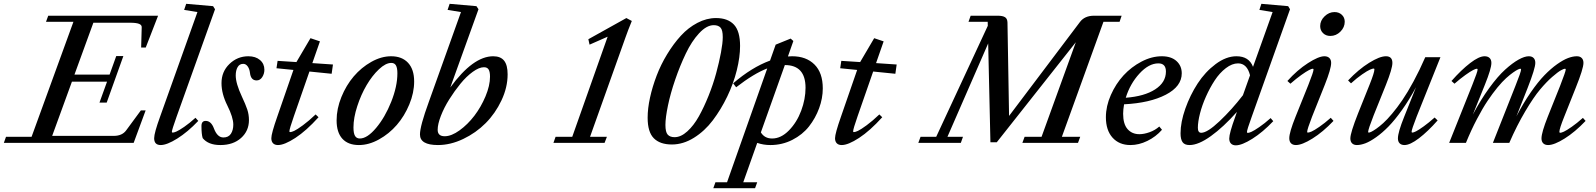

<svg xmlns="http://www.w3.org/2000/svg" viewBox="-63 -745 8319 1001"><path d="M-43 0 -31.7 -31.7H101.6L319.8 -631.3H176.8L188.5 -663.1H761.2L696.8 -497.1H672.9L675.8 -603Q676.3 -615.2 661.6 -620.8Q647 -626.5 614.7 -626.5H423.8L325.2 -356H508.3L543 -452.6H580.1L493.2 -210H455.6L495.1 -319.3H312L209 -36.6H530.3Q574.2 -36.6 595.2 -65.9L671.4 -169.4H696.3L633.8 0Z M774.9 11.2Q740.7 11.2 740.7 -24.4Q740.7 -51.8 772 -137.7L966.3 -682.1L897 -693.4L907.7 -725.1L1047.9 -712.9L1058.1 -696.8L857.4 -135.7Q833 -67.4 833 -57.6Q833 -53.7 837.9 -53.7Q843.8 -53.7 856.9 -59.3Q870.1 -64.9 897.5 -83.7Q924.8 -102.5 956.1 -130.9L970.7 -114.7Q915.5 -56.6 861.3 -22.7Q807.1 11.2 774.9 11.2Z M1085.9 11.2Q1022.9 11.2 993.7 -24.9Q987.3 -45.4 987.3 -87.9Q987.3 -114.7 1009.3 -114.7Q1037.6 -114.7 1052.2 -75.7Q1069.8 -28.3 1101.6 -28.3Q1128.4 -28.3 1140.9 -47.6Q1153.3 -66.9 1153.3 -95.2Q1153.3 -132.8 1122.1 -195.3Q1091.8 -255.9 1091.8 -311.5Q1091.8 -371.6 1133.3 -411.6Q1174.8 -451.7 1231.9 -451.7Q1269.5 -451.7 1292.5 -432.1Q1315.4 -412.6 1315.4 -381.3Q1315.4 -360.4 1304.2 -343Q1293 -325.7 1274.9 -325.7Q1244.6 -325.7 1240.2 -365.2Q1237.8 -385.7 1228.3 -398.9Q1218.8 -412.1 1205.1 -412.1Q1185.5 -412.1 1175.8 -395Q1166 -377.9 1166 -351.6Q1166 -310.1 1198.2 -241.2Q1217.3 -200.7 1226.1 -174.3Q1234.9 -147.9 1234.9 -118.7Q1234.9 -62.5 1193.8 -25.6Q1152.8 11.2 1085.9 11.2Z M1386.2 11.2Q1369.6 11.2 1360.6 2Q1351.6 -7.3 1351.6 -24.4Q1351.6 -48.8 1382.8 -137.7L1466.8 -380.4L1378.4 -389.2L1384.3 -427.7L1482.4 -421.4L1555.7 -545.9L1605 -529.3L1565.4 -416L1672.9 -408.7L1666 -360.4L1550.3 -372.1L1469.2 -139.2Q1445.8 -72.3 1445.8 -60.1Q1445.8 -56.2 1449.7 -56.2Q1456.5 -56.2 1470.9 -62.7Q1485.4 -69.3 1516.1 -91.8Q1546.9 -114.3 1582.5 -148.4L1597.7 -133.8Q1533.7 -63 1476.8 -25.9Q1419.9 11.2 1386.2 11.2Z M1808.1 11.2Q1752 11.2 1721.9 -21.7Q1691.9 -54.7 1691.9 -117.2Q1691.9 -177.7 1716.8 -239Q1741.7 -300.3 1781.2 -346.7Q1820.8 -393.1 1872.8 -422.4Q1924.8 -451.7 1976.1 -451.7Q2032.7 -451.7 2064.5 -417.5Q2096.2 -383.3 2096.2 -320.3Q2096.2 -261.2 2071 -200.7Q2045.9 -140.1 2005.9 -93.8Q1965.8 -47.4 1912.8 -18.1Q1859.9 11.2 1808.1 11.2ZM1813 -22.9Q1851.6 -22.9 1897.9 -78.1Q1944.3 -133.3 1976.6 -214.1Q2008.8 -294.9 2008.8 -362.8Q2008.8 -391.1 2001.2 -404.1Q1993.7 -417 1977.1 -417Q1947.8 -417 1912.6 -383.8Q1877.4 -350.6 1848.4 -301.3Q1819.3 -252 1799.6 -191.4Q1779.8 -130.9 1779.8 -80.6Q1779.8 -50.3 1787.8 -36.6Q1795.9 -22.9 1813 -22.9Z M2220.2 11.2Q2126.5 11.2 2126.5 -43.9Q2126.5 -87.4 2172.9 -214.4L2340.3 -682.1L2270.5 -693.4L2281.2 -725.1L2420.9 -712.9L2431.6 -696.8L2284.7 -289.1Q2403.3 -451.7 2508.3 -451.7Q2546.9 -451.7 2565.2 -428.7Q2583.5 -405.8 2583.5 -357.4Q2583.5 -289.6 2551.5 -221.7Q2519.5 -153.8 2469 -103Q2418.5 -52.2 2352.1 -20.5Q2285.6 11.2 2220.2 11.2ZM2255.4 -34.7Q2290.5 -34.7 2333 -65.4Q2375.5 -96.2 2410.2 -141.6Q2444.8 -187 2468.3 -242.9Q2491.7 -298.8 2491.7 -345.2Q2491.7 -371.1 2484.4 -382.8Q2477.1 -394.5 2460 -394.5Q2435.1 -394.5 2401.9 -370.6Q2368.7 -346.7 2337.4 -308.3Q2306.2 -270 2279.1 -226.8Q2252 -183.6 2235.4 -140.6Q2218.8 -97.7 2218.8 -68.4Q2218.8 -34.7 2255.4 -34.7Z M2822.3 0 2833.5 -31.7H2920.4L3105 -553.7L3010.7 -512.2L3004.4 -540.5L3202.6 -650.9L3231 -635.7Q3210.4 -585.4 3198.7 -551.8L3013.2 -31.7H3101.1L3088.9 0Z M3439.9 8.3Q3377.9 8.3 3345.7 -24.2Q3313.5 -56.6 3313.5 -131.3Q3313.5 -179.2 3325.9 -236.1Q3338.4 -293 3360.4 -350.6Q3382.3 -408.2 3415.3 -462.4Q3448.2 -516.6 3486.6 -558.6Q3524.9 -600.6 3572.8 -625.7Q3620.6 -650.9 3669.9 -650.9Q3731.4 -650.9 3763.4 -616.7Q3795.4 -582.5 3795.4 -505.4Q3795.4 -447.8 3778.3 -378.7Q3761.2 -309.6 3728.5 -241.7Q3695.8 -173.8 3653.3 -117.7Q3610.8 -61.5 3554.7 -26.6Q3498.5 8.3 3439.9 8.3ZM3454.1 -29.8Q3486.8 -29.8 3520.3 -60.1Q3553.7 -90.3 3580.6 -138.4Q3607.4 -186.5 3631.1 -245.6Q3654.8 -304.7 3670.7 -363Q3686.5 -421.4 3695.8 -471.2Q3705.1 -521 3705.1 -551.3Q3705.1 -588.4 3693.4 -601.1Q3681.6 -613.8 3658.2 -613.8Q3621.1 -613.8 3582 -571.8Q3543 -529.8 3512.5 -465.8Q3481.9 -401.9 3457.3 -330.1Q3432.6 -258.3 3419.4 -194.8Q3406.2 -131.3 3406.2 -93.8Q3406.2 -56.2 3418.2 -43Q3430.2 -29.8 3454.1 -29.8Z M3953.1 11.2Q3917.5 11.2 3884.8 0L3812 205.1H3884.8L3873.5 236.3H3655.8L3667 205.1H3727.5L3937 -388.2Q3867.7 -361.8 3774.9 -290L3759.3 -310.5Q3856 -394 3951.7 -429.2L3981 -512.2L4059.1 -543.9L4073.2 -531.2L4044.9 -450.7Q4059.6 -451.7 4066.9 -451.7Q4140.1 -451.7 4183.3 -408.7Q4226.6 -365.7 4226.6 -284.2Q4226.6 -232.4 4207.5 -180.7Q4188.5 -128.9 4154.8 -85.9Q4121.1 -43 4068.1 -15.9Q4015.1 11.2 3953.1 11.2ZM4136.7 -287.1Q4136.7 -405.8 4028.8 -405.8L3903.8 -54.7Q3923.3 -22.9 3962.4 -22.9Q4008.8 -22.9 4050 -64.9Q4091.3 -106.9 4114 -167.7Q4136.7 -228.5 4136.7 -287.1Z M4325.2 11.2Q4308.6 11.2 4299.6 2Q4290.5 -7.3 4290.5 -24.4Q4290.5 -48.8 4321.8 -137.7L4405.8 -380.4L4317.4 -389.2L4323.2 -427.7L4421.4 -421.4L4494.6 -545.9L4543.9 -529.3L4504.4 -416L4611.8 -408.7L4605 -360.4L4489.3 -372.1L4408.2 -139.2Q4384.8 -72.3 4384.8 -60.1Q4384.8 -56.2 4388.7 -56.2Q4395.5 -56.2 4409.9 -62.7Q4424.3 -69.3 4455.1 -91.8Q4485.8 -114.3 4521.5 -148.4L4536.6 -133.8Q4472.7 -63 4415.8 -25.9Q4358.9 11.2 4325.2 11.2Z M4724.6 0 4736.3 -31.7H4817.9L5086.9 -610.4L5086.4 -631.3H4986.3L4997.6 -663.1H5138.2Q5164.6 -663.1 5176.8 -655.3Q5189 -647.5 5189.5 -627.4L5197.8 -140.6L5567.4 -630.4Q5591.8 -663.1 5641.1 -663.1H5784.7L5773.9 -631.3H5689.9L5473.1 -31.7H5568.8L5557.1 0H5267.1L5278.8 -31.7H5367.2L5545.9 -524.9L5133.8 -3.4H5100.6L5088.9 -518.6L4876.5 -31.7H4957.5L4946.3 0Z M5830.6 11.2Q5772 11.2 5737.3 -27.3Q5702.6 -65.9 5702.6 -133.8Q5702.6 -191.4 5728.3 -249.5Q5753.9 -307.6 5794.4 -351.8Q5835 -396 5888.2 -423.8Q5941.4 -451.7 5994.1 -451.7Q6043 -451.7 6070.6 -426.8Q6098.1 -401.9 6098.1 -362.8Q6098.1 -294.4 6014.9 -251.2Q5931.6 -208 5797.4 -201.2Q5792.5 -173.3 5792.5 -151.9Q5792.5 -98.1 5815.7 -71.8Q5838.9 -45.4 5877.4 -45.4Q5901.4 -45.4 5930.2 -55.7Q5959 -65.9 5981 -85.4L5995.1 -68.4Q5962.9 -31.7 5918.7 -10.3Q5874.5 11.2 5830.6 11.2ZM5976.1 -414.6Q5926.3 -414.6 5877.4 -361.3Q5828.6 -308.1 5806.2 -235.4Q5903.3 -242.7 5959.5 -279.1Q6015.6 -315.4 6015.6 -372.1Q6015.6 -414.6 5976.1 -414.6Z M6138.7 11.2Q6112.8 11.2 6102.3 -3.9Q6091.8 -19 6091.8 -49.8Q6091.8 -107.9 6116.7 -178.5Q6141.6 -249 6180.9 -309.6Q6220.2 -370.1 6274.9 -410.9Q6329.6 -451.7 6383.3 -451.7Q6448.7 -451.7 6469.7 -396.5L6571.8 -682.1L6502.9 -693.4L6513.2 -725.1L6652.8 -712.9L6662.6 -696.8L6462.4 -134.8Q6438 -67.9 6438 -56.2Q6438 -52.2 6442.9 -52.2Q6448.7 -52.2 6461.7 -57.9Q6474.6 -63.5 6502.2 -82.3Q6529.8 -101.1 6561.5 -129.4L6575.2 -113.3Q6520.5 -55.7 6466.1 -21.5Q6411.6 12.7 6379.9 12.7Q6363.8 12.7 6354.7 3.4Q6345.7 -5.9 6345.7 -22.9Q6345.7 -50.3 6377 -136.2L6385.7 -161.6Q6315.4 -82.5 6250.2 -35.6Q6185.1 11.2 6138.7 11.2ZM6182.1 -78.6Q6182.1 -52.7 6199.7 -52.7Q6231.4 -52.7 6295.7 -113.5Q6359.9 -174.3 6417 -248.5L6454.1 -352.5Q6438.5 -414.6 6391.6 -414.6Q6360.4 -414.6 6327.9 -389.6Q6295.4 -364.7 6270 -325.9Q6244.6 -287.1 6224.4 -241.7Q6204.1 -196.3 6193.1 -153.1Q6182.1 -109.9 6182.1 -78.6Z M6872.6 -557.6Q6849.6 -557.6 6834.7 -572.3Q6819.8 -586.9 6819.8 -608.9Q6819.8 -637.7 6842.8 -659.9Q6865.7 -682.1 6894.5 -682.1Q6917.5 -682.1 6932.6 -668Q6947.8 -653.8 6947.8 -631.8Q6947.8 -602.5 6925.3 -580.1Q6902.8 -557.6 6872.6 -557.6ZM6693.4 11.2Q6676.8 11.2 6667.7 2Q6658.7 -7.3 6658.7 -24.4Q6658.7 -55.2 6691.9 -137.7L6758.3 -302.7Q6785.2 -370.6 6785.2 -382.8Q6785.2 -386.7 6780.8 -386.7Q6775.4 -386.7 6761.5 -379.6Q6747.6 -372.6 6721.4 -354Q6695.3 -335.4 6664.6 -308.6L6648.9 -322.8Q6700.2 -379.9 6755.9 -415.8Q6811.5 -451.7 6841.8 -451.7Q6858.4 -451.7 6867.7 -442.6Q6877 -433.6 6877 -417Q6877 -386.2 6844.2 -303.7L6777.3 -136.2Q6752 -70.8 6752 -57.6Q6752 -53.7 6755.4 -53.7Q6761.7 -53.7 6774.9 -59.3Q6788.1 -64.9 6815.4 -83.7Q6842.8 -102.5 6875 -130.9L6889.2 -114.7Q6834 -56.6 6779.5 -22.7Q6725.1 11.2 6693.4 11.2Z M7011.2 11.2Q6995.1 11.2 6986.1 2.2Q6977.1 -6.8 6977.1 -23.4Q6977.1 -52.2 7017.1 -153.3L7077.6 -304.2Q7102.5 -366.7 7102.5 -382.8Q7102.5 -387.7 7099.1 -387.7Q7092.8 -387.7 7079.3 -381.8Q7065.9 -376 7038.8 -357.4Q7011.7 -338.9 6980.5 -310.5L6965.3 -325.7Q7020 -383.3 7075 -417.5Q7129.9 -451.7 7162.6 -451.7Q7196.3 -451.7 7196.3 -417Q7196.3 -387.2 7162.6 -302.7L7098.6 -143.6Q7069.8 -70.3 7069.8 -57.1Q7069.8 -53.7 7073.7 -53.7Q7077.1 -53.7 7086.2 -57.9Q7095.2 -62 7112.1 -73.7Q7128.9 -85.4 7148.7 -103.3Q7168.5 -121.1 7194.8 -152.3Q7221.2 -183.6 7248 -222.9Q7274.9 -262.2 7306.4 -320.3Q7337.9 -378.4 7367.7 -446.8H7446.8L7322.8 -137.2Q7296.4 -69.3 7296.4 -58.1Q7296.4 -53.7 7300.3 -53.7Q7306.2 -53.7 7319.8 -60.5Q7333.5 -67.4 7359.6 -86.2Q7385.7 -105 7416.5 -132.3L7432.1 -117.2Q7381.3 -59.6 7335 -24.2Q7288.6 11.2 7259.3 11.2Q7243.2 11.2 7234.1 2.2Q7225.1 -6.8 7225.1 -23.4Q7225.1 -55.2 7257.8 -136.2L7319.3 -290Q7284.2 -224.6 7246.6 -171.9Q7209 -119.1 7176.3 -85.7Q7143.6 -52.2 7111.8 -29.8Q7080.1 -7.3 7055.7 2Q7031.2 11.2 7011.2 11.2Z M7492.2 0 7613.3 -303.2Q7640.6 -371.1 7640.6 -382.8Q7640.6 -386.7 7636.2 -386.7Q7630.9 -386.7 7616.9 -379.6Q7603 -372.6 7576.9 -354Q7550.8 -335.4 7520 -308.6L7504.4 -322.8Q7555.7 -380.9 7601.8 -416.3Q7647.9 -451.7 7676.8 -451.7Q7693.8 -451.7 7703.1 -442.6Q7712.4 -433.6 7712.4 -417Q7712.4 -387.2 7678.7 -303.7L7615.7 -147.5Q7656.7 -225.1 7701.4 -286.4Q7746.1 -347.7 7784.2 -382.1Q7822.3 -416.5 7853.8 -434.1Q7885.3 -451.7 7907.2 -451.7Q7923.8 -451.7 7932.6 -442.6Q7941.4 -433.6 7941.4 -417Q7941.4 -388.7 7901.4 -286.6L7842.8 -138.2Q7878.9 -207.5 7917.2 -262.9Q7955.6 -318.4 7989 -352.8Q8022.5 -387.2 8054.9 -410.2Q8087.4 -433.1 8112.3 -442.4Q8137.2 -451.7 8157.7 -451.7Q8174.3 -451.7 8183.3 -442.6Q8192.4 -433.6 8192.4 -417Q8192.4 -387.2 8151.9 -286.6L8091.8 -135.7Q8066.9 -73.7 8066.9 -57.6Q8066.9 -52.7 8071.3 -52.7Q8077.1 -52.7 8090.3 -58.6Q8103.5 -64.5 8130.6 -83.3Q8157.7 -102.1 8189.5 -130.4L8203.6 -114.7Q8148.4 -56.6 8094.2 -22.7Q8040 11.2 8008.3 11.2Q7991.7 11.2 7982.7 2.2Q7973.6 -6.8 7973.6 -23.4Q7973.6 -54.2 8006.8 -137.7L8070.3 -296.4Q8100.1 -373 8100.1 -382.8Q8100.1 -386.7 8095.7 -386.7Q8090.3 -386.7 8075 -378.4Q8059.6 -370.1 8029.5 -344Q7999.5 -317.9 7966.1 -278.1Q7932.6 -238.3 7889.2 -165Q7845.7 -91.8 7805.7 0H7720.2L7837.4 -296.4Q7867.2 -370.6 7867.2 -382.8Q7867.2 -386.7 7862.8 -386.7Q7859.9 -386.7 7850.8 -382.6Q7841.8 -378.4 7825.4 -366.9Q7809.1 -355.5 7789.3 -337.6Q7769.5 -319.8 7744.1 -289.1Q7718.8 -258.3 7692.9 -219.7Q7667 -181.2 7637 -124Q7606.9 -66.9 7579.6 0Z"/></svg>

Font: Elstob 10pt Medium
Style: Italic
Weight: 500
Italic angle: -20°
Designer: Peter S. Baker
Version: Version 1.015